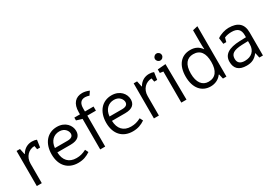

<svg xmlns="http://www.w3.org/2000/svg" viewBox="20 -1647 3575 2536"><g transform="rotate(-30 1808.0 -379.0)"><path d="M86 0H162V-297C162 -402 234 -473 323 -473L333 -419H378L394 -529C375 -537 352 -542 323 -542C263 -542 201 -516 161 -446H157L138 -535H86Z M715 10C792 10 847 -12 901 -48L877 -96C823 -68 781 -57 726 -57C611 -57 547 -128 543 -249H745C862 -249 901 -302 901 -371C901 -455 833 -545 704 -545C561 -545 464 -436 464 -263C464 -92 562 10 715 10ZM544 -315C553 -418 617 -477 703 -477C788 -477 822 -413 822 -376C822 -336 793 -315 735 -315Z M1053 0H1129V-472H1260V-535H1129V-582C1129 -654 1156 -698 1224 -698C1246 -698 1265 -692 1286 -686L1323 -741C1288 -756 1252 -765 1219 -765C1116 -765 1053 -699 1053 -568V-535H967V-492L1053 -466Z M1548 10C1625 10 1680 -12 1734 -48L1710 -96C1656 -68 1614 -57 1559 -57C1444 -57 1380 -128 1376 -249H1578C1695 -249 1734 -302 1734 -371C1734 -455 1666 -545 1537 -545C1394 -545 1297 -436 1297 -263C1297 -92 1395 10 1548 10ZM1377 -315C1386 -418 1450 -477 1536 -477C1621 -477 1655 -413 1655 -376C1655 -336 1626 -315 1568 -315Z M1872 0H1948V-297C1948 -402 2020 -473 2109 -473L2119 -419H2164L2180 -529C2161 -537 2138 -542 2109 -542C2049 -542 1987 -516 1947 -446H1943L1924 -535H1872Z M2290 0H2369L2363 -545L2240 -535V-481L2290 -474ZM2276 -673C2276 -644 2300 -620 2329 -620C2358 -620 2382 -644 2382 -673C2382 -702 2358 -726 2329 -726C2300 -726 2276 -702 2276 -673Z M2735 10C2801 10 2863 -17 2902 -72H2908L2925 0H2978V-768L2902 -750V-575C2902 -534 2903 -494 2906 -461H2902C2864 -516 2812 -544 2737 -544C2599 -544 2511 -444 2511 -268C2511 -92 2601 10 2735 10ZM2741 -58C2648 -58 2590 -133 2590 -269C2590 -408 2648 -476 2743 -476C2850 -476 2902 -403 2902 -268V-267C2902 -132 2848 -58 2741 -58Z M3535 0V-352C3535 -484 3461 -544 3322 -544C3272 -544 3195 -523 3147 -487L3159 -395H3204L3220 -456C3256 -472 3295 -477 3330 -477C3419 -477 3461 -438 3461 -354V-321L3366 -318C3193 -312 3110 -256 3110 -148C3110 -47 3165 10 3284 10C3354 10 3409 -9 3460 -76H3464L3480 0ZM3294 -57C3225 -57 3189 -88 3189 -147C3189 -222 3236 -254 3365 -260L3459 -263V-215C3459 -115 3395 -57 3294 -57Z"/></g></svg>

Font: Frost Regular
Style: Regular
Weight: 400
Designer: Lee Frost
Foundry: Lee Frost for Ice Communication Norge AS
Version: Version 2.011;hotconv 1.0.107;makeotfexe 2.5.65593